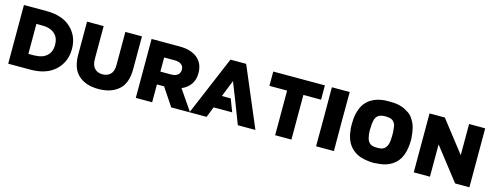

<svg xmlns="http://www.w3.org/2000/svg" viewBox="-23 -1451 5655 2203"><g transform="rotate(15 2804.5 -349.5)"><path d="M68.4 -697.3Q157.2 -697.3 336.9 -697.3Q524.4 -697.3 627.9 -600.6Q731.4 -503.9 731.4 -352.5Q731.4 -351.6 731.4 -350.6Q731.4 -199.2 627 -99.6Q521.5 0 332 0Q244.1 0 68.4 0Q68.4 -116.2 68.4 -348.6Q68.4 -464.8 68.4 -697.3ZM339.8 -169.9Q425.8 -169.9 479.5 -215.8Q532.2 -262.7 532.2 -346.7Q532.2 -346.7 532.2 -347.7Q532.2 -431.6 480.5 -477.5Q427.7 -524.4 339.8 -524.4Q314.5 -524.4 262.7 -524.4Q262.7 -405.3 262.7 -168.9Q288.1 -168.9 339.8 -168.9Q339.8 -168.9 339.8 -169.9Z M1141.6 12.7Q1291 12.7 1379.9 -64.5Q1469.7 -142.6 1469.7 -311.5Q1469.7 -441.4 1469.7 -700.2Q1419.9 -700.2 1272.5 -700.2Q1272.5 -601.6 1272.5 -305.7Q1272.5 -232.4 1237.3 -197.3Q1202.1 -162.1 1143.6 -162.1Q1085 -162.1 1049.8 -198.2Q1014.6 -235.4 1014.6 -310.5Q1014.6 -440.4 1014.6 -700.2Q965.8 -700.2 817.4 -700.2Q817.4 -689.5 817.4 -656.2Q817.4 -569.3 817.4 -306.6Q817.4 -142.6 905.3 -64.5Q992.2 12.7 1141.6 12.7Z M1584 0Q1632.8 0 1778.3 0Q1778.3 -52.7 1778.3 -211.9Q1799.8 -211.9 1863.3 -211.9Q1898.4 -159.2 2004.9 0Q2060.5 0 2228.5 0Q2186.5 -60.5 2061.5 -244.1Q2127 -271.5 2166 -325.2Q2205.1 -378.9 2205.1 -459Q2205.1 -460 2205.1 -460.9Q2205.1 -512.7 2189.5 -553.7Q2173.8 -593.8 2143.6 -624Q2108.4 -660.2 2051.8 -679.7Q1996.1 -700.2 1915 -700.2Q1804.7 -700.2 1584 -700.2Q1584 -656.2 1584 -525.4Q1584 -393.6 1584 0ZM1778.3 -364.3Q1778.3 -406.2 1778.3 -532.2Q1810.5 -532.2 1905.3 -532.2Q1954.1 -532.2 1982.4 -510.7Q2010.7 -490.2 2010.7 -449.2Q2010.7 -448.2 2010.7 -447.3Q2010.7 -409.2 1983.4 -386.7Q1956.1 -364.3 1906.2 -364.3Q1864.3 -364.3 1778.3 -364.3Z M2637.7 -276.4Q2602.5 -276.4 2532.2 -276.4Q2558.6 -342.8 2611.3 -474.6Q2637.7 -409.2 2689.5 -276.4Q2689.5 -276.4 2689.5 -276.4Q2724.6 -185.5 2794.9 -2.9Q2794.9 -2 2796.9 0Q2866.2 0 3004.9 0Q2905.3 -234.4 2706.1 -705.1Q2644.5 -705.1 2519.5 -705.1Q2420.9 -469.7 2221.7 0Q2290 0 2424.8 0Q2441.4 -42 2474.6 -126Q2548.8 -126 2695.3 -126Q2676.8 -175.8 2637.7 -276.4Z M3239.3 0Q3287.1 0 3432.6 0Q3432.6 -132.8 3432.6 -530.3Q3485.4 -530.3 3642.6 -530.3Q3642.6 -572.3 3642.6 -700.2Q3489.3 -700.2 3029.3 -700.2Q3029.3 -694.3 3029.3 -678.7Q3029.3 -641.6 3029.3 -530.3Q3081.1 -530.3 3239.3 -530.3Q3239.3 -397.5 3239.3 0Z M3937.5 -700.2Q3936.5 -525.4 3936.5 -349.6Q3937.5 -173.8 3937.5 1Q3884.8 1 3832 1Q3779.3 1 3725.6 1Q3727.5 -174.8 3726.6 -349.6Q3725.6 -525.4 3725.6 -700.2Q3778.3 -700.2 3831.1 -700.2Q3883.8 -700.2 3937.5 -700.2Z M4759.8 -360.4Q4759.8 -312.5 4753.9 -265.6Q4749 -219.7 4732.4 -174.8Q4716.8 -131.8 4690.4 -97.7Q4664.1 -64.5 4627 -40Q4590.8 -16.6 4550.8 -4.9Q4509.8 6.8 4467.8 9.8Q4456.1 9.8 4444.3 10.7Q4432.6 11.7 4421.9 13.7Q4414.1 13.7 4408.2 13.7Q4402.3 13.7 4394.5 13.7Q4382.8 13.7 4372.1 12.7Q4360.4 11.7 4348.6 9.8Q4319.3 6.8 4290 0Q4260.7 -5.9 4233.4 -17.6Q4179.7 -41 4141.6 -81.1Q4102.5 -121.1 4082 -178.7Q4071.3 -209 4065.4 -240.2Q4059.6 -271.5 4056.6 -304.7Q4055.7 -328.1 4055.7 -351.6Q4055.7 -384.8 4058.6 -418Q4063.5 -474.6 4084 -528.3Q4099.6 -573.2 4127 -606.4Q4154.3 -640.6 4192.4 -664.1Q4231.4 -687.5 4273.4 -699.2Q4316.4 -710 4360.4 -712.9Q4376 -712.9 4391.6 -712.9Q4402.3 -712.9 4413.1 -712.9Q4439.5 -711.9 4466.8 -710.9Q4496.1 -709 4524.4 -702.1Q4553.7 -695.3 4582 -682.6Q4599.6 -674.8 4640.6 -649.4Q4681.6 -624 4713.9 -561.5Q4722.7 -545.9 4729.5 -529.3Q4736.3 -511.7 4740.2 -494.1Q4749 -461.9 4752.9 -427.7Q4756.8 -394.5 4759.8 -360.4ZM4530.3 -451.2Q4529.3 -460.9 4526.4 -470.7Q4522.5 -480.5 4517.6 -488.3Q4505.9 -508.8 4489.3 -519.5Q4472.7 -529.3 4457 -532.2Q4433.6 -536.1 4411.1 -537.1Q4410.2 -537.1 4409.2 -537.1Q4387.7 -537.1 4365.2 -533.2Q4330.1 -527.3 4310.5 -505.9Q4290 -484.4 4283.2 -449.2Q4279.3 -431.6 4277.3 -414.1Q4276.4 -396.5 4275.4 -377.9Q4273.4 -358.4 4273.4 -339.8Q4273.4 -327.1 4274.4 -314.5Q4275.4 -283.2 4283.2 -252Q4290 -216.8 4310.5 -194.3Q4330.1 -171.9 4365.2 -167Q4383.8 -165 4402.3 -164.1Q4407.2 -164.1 4412.1 -164.1Q4425.8 -164.1 4440.4 -166Q4476.6 -168.9 4498 -191.4Q4519.5 -212.9 4529.3 -250Q4535.2 -275.4 4536.1 -301.8Q4538.1 -327.1 4538.1 -352.5Q4538.1 -352.5 4538.1 -356.4Q4538.1 -364.3 4537.1 -389.6Q4534.2 -426.8 4530.3 -451.2Z M4885.7 0Q4934.6 0 5078.1 0Q5078.1 -95.7 5078.1 -383.8Q5153.3 -288.1 5377 0Q5419.9 0 5546.9 0Q5546.9 -174.8 5546.9 -700.2Q5499 -700.2 5355.5 -700.2Q5355.5 -607.4 5355.5 -330.1Q5283.2 -422.9 5067.4 -700.2Q5021.5 -700.2 4885.7 -700.2Q4885.7 -656.2 4885.7 -525.4Q4885.7 -393.6 4885.7 0Z"/></g></svg>

Font: Big-Shock
Style: Black
Weight: 400